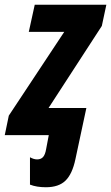

<svg xmlns="http://www.w3.org/2000/svg" viewBox="-59 -568 467 807"><path d="M67 208V93Q83 102 97 102Q113 102 122 92Q131 82 135 58L146 0H-39L-22 -82L211 -434H62L87 -548H388L369 -459L145 -114H304L258 101Q245 163 216.5 191Q188 219 134 219Q95 219 67 208Z"/></svg>

Font: Noto Sans Display Ex Bold Cond
Style: Italic
Weight: 800
Width: 3
Italic angle: -12°
Designer: Monotype Design team
Foundry: Monotype Imaging Inc.
Version: Version 1.000